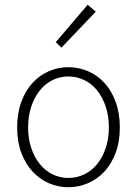

<svg xmlns="http://www.w3.org/2000/svg" viewBox="-20 -774 575 806"><path d="M267 12Q224 12 185 -5Q146 -22 116.5 -54Q87 -86 69.5 -132.5Q52 -179 52 -239Q52 -299 69.5 -346.5Q87 -394 116.5 -426Q146 -458 185 -475Q224 -492 267 -492Q310 -492 349.5 -475Q389 -458 418.5 -426Q448 -394 465.5 -346.5Q483 -299 483 -239Q483 -179 465.5 -132.5Q448 -86 418.5 -54Q389 -22 349.5 -5Q310 12 267 12ZM267 -27Q303 -27 334.5 -42.5Q366 -58 388.5 -86Q411 -114 424 -153Q437 -192 437 -239Q437 -287 424 -326Q411 -365 388.5 -393.5Q366 -422 334.5 -437.5Q303 -453 267 -453Q231 -453 200 -437.5Q169 -422 146.5 -393.5Q124 -365 111 -326Q98 -287 98 -239Q98 -192 111 -153Q124 -114 146.5 -86Q169 -58 200 -42.5Q231 -27 267 -27ZM238 -574 214 -597 348 -754 382 -725Z"/></svg>

Font: hySource Sans Pro Light
Style: Regular
Weight: 300
Designer: Paul D. Hunt
Foundry: Adobe Systems Incorporated
Version: Version 2.021;PS 2.000;hotconv 1.0.86;makeotf.lib2.5.63406